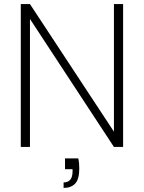

<svg xmlns="http://www.w3.org/2000/svg" viewBox="-20 -721 707 942"><path d="M299 56H364Q369 76 369 105Q369 158 349 179.5Q329 201 292 201V174Q336 174 336 120V109H299ZM539 -701H584V0H539L127 -628V0H82V-701H127L539 -75Z"/></svg>

Font: Poppins ExtraLight
Style: Regular
Weight: 275
Designer: Ninad Kale (Devanagari), Jonny Pinhorn (Latin)
Foundry: Indian Type Foundry
Version: Version 3.200;PS 1.000;hotconv 16.6.54;makeotf.lib2.5.65590